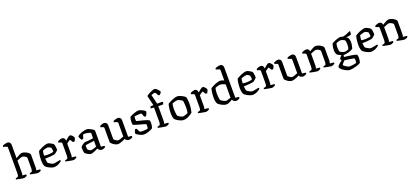

<svg xmlns="http://www.w3.org/2000/svg" viewBox="62 -2263 8460 3927"><g transform="rotate(-20 4292.0 -300.0)"><path d="M204 0Q196 0 174 -3.5Q152 -7 125.5 -12Q99 -17 75 -22.5Q51 -28 39 -32Q39 -40 42.5 -46.5Q46 -53 48 -56L75 -61Q92 -64 101 -79Q110 -94 110 -139V-700Q110 -708 106.5 -714.5Q103 -721 94 -724L19 -747Q20 -757 23 -764.5Q26 -772 28 -774Q39 -780 59 -786Q79 -792 99.5 -796Q120 -800 131 -800Q160 -800 180 -779.5Q200 -759 200 -730V-435Q223 -450 249 -465Q275 -480 299 -490Q323 -500 341 -500Q363 -500 391 -491Q419 -482 444.5 -466.5Q470 -451 486.5 -434.5Q503 -418 503 -401V-120Q503 -99 499 -84.5Q495 -70 492 -64L575 -56Q577 -53 579.5 -47Q582 -41 582 -33Q576 -25 562 -17.5Q548 -10 533 -5Q518 0 508 0Q500 0 478.5 -3.5Q457 -7 429.5 -12Q402 -17 378.5 -22.5Q355 -28 343 -32Q343 -39 346.5 -45.5Q350 -52 353 -56L379 -61Q389 -63 396 -69Q403 -75 407.5 -91.5Q412 -108 412 -139V-366Q412 -376 401 -386.5Q390 -397 373.5 -405.5Q357 -414 342 -419Q327 -424 319 -424Q312 -424 296 -419.5Q280 -415 261 -407.5Q242 -400 225.5 -393.5Q209 -387 200 -383V-122Q200 -101 196.5 -85.5Q193 -70 189 -64L270 -56Q272 -53 274 -47Q276 -41 276 -33Q271 -26 258 -18Q245 -10 230 -5Q215 0 204 0Z M864 0Q837 0 807.5 -10Q778 -20 752.5 -34.5Q727 -49 709 -62Q691 -75 686 -82Q673 -99 665 -137.5Q657 -176 657 -220Q657 -261 660.5 -298.5Q664 -336 670 -367Q676 -398 683 -417Q697 -426 721.5 -440Q746 -454 776.5 -467.5Q807 -481 839 -490.5Q871 -500 900 -500Q916 -500 940.5 -489Q965 -478 987.5 -463.5Q1010 -449 1018 -438Q1024 -431 1028.5 -408.5Q1033 -386 1036 -360Q1039 -334 1038 -313Q1028 -298 1013.5 -284.5Q999 -271 984 -261Q969 -251 959 -245Q949 -242 918 -237.5Q887 -233 843 -229.5Q799 -226 748 -226Q750 -194 755 -165Q760 -136 765 -129Q769 -125 782.5 -115.5Q796 -106 813 -96.5Q830 -87 847 -79.5Q864 -72 875 -72Q887 -72 907.5 -75Q928 -78 950.5 -82.5Q973 -87 992 -91Q1011 -95 1020 -97Q1024 -93 1028 -86.5Q1032 -80 1032 -70Q1013 -54 986 -37.5Q959 -21 927.5 -10.5Q896 0 864 0ZM821 -284Q846 -284 872 -286Q898 -288 920 -292.5Q942 -297 953 -303Q953 -315 951.5 -333Q950 -351 947.5 -367Q945 -383 943 -389Q941 -393 927.5 -401.5Q914 -410 898 -417.5Q882 -425 871 -425Q861 -425 838.5 -420Q816 -415 793.5 -408Q771 -401 761 -395Q757 -383 753.5 -365Q750 -347 748.5 -327.5Q747 -308 747 -292Q758 -288 779.5 -286Q801 -284 821 -284Z M1283 0Q1275 0 1252.5 -3.5Q1230 -7 1202 -12Q1174 -17 1149 -22.5Q1124 -28 1113 -32Q1113 -39 1116 -46Q1119 -53 1122 -56L1150 -61Q1161 -63 1169 -70Q1177 -77 1181 -93Q1185 -109 1185 -139V-400Q1185 -408 1182 -414.5Q1179 -421 1169 -424L1111 -445Q1113 -457 1116 -464Q1119 -471 1122 -474Q1138 -483 1165.5 -491.5Q1193 -500 1209 -500Q1237 -500 1255.5 -481Q1274 -462 1274 -431V-422Q1284 -430 1298 -443.5Q1312 -457 1328 -470Q1344 -483 1359 -491.5Q1374 -500 1386 -500Q1398 -500 1411.5 -490.5Q1425 -481 1436.5 -467Q1448 -453 1455.5 -440.5Q1463 -428 1463 -423Q1463 -418 1458 -403.5Q1453 -389 1445 -373.5Q1437 -358 1430 -348Q1418 -348 1407.5 -351.5Q1397 -355 1391 -357Q1385 -370 1377.5 -383Q1370 -396 1364 -405Q1358 -414 1354 -414Q1349 -414 1337.5 -407Q1326 -400 1313.5 -390.5Q1301 -381 1290.5 -372.5Q1280 -364 1276 -361V-120Q1276 -100 1272 -85Q1268 -70 1264 -64L1350 -56Q1352 -54 1354.5 -47.5Q1357 -41 1357 -33Q1351 -25 1337 -17.5Q1323 -10 1308 -5Q1293 0 1283 0Z M1664 4Q1646 4 1620 -8Q1594 -20 1572.5 -35Q1551 -50 1544 -58Q1536 -68 1531 -94Q1526 -120 1526 -151Q1526 -163 1526.5 -173.5Q1527 -184 1528 -194Q1530 -199 1540.5 -209.5Q1551 -220 1566 -232Q1581 -244 1596.5 -253Q1612 -262 1623 -264Q1631 -266 1648.5 -267Q1666 -268 1688 -269Q1702 -270 1717.5 -271.5Q1733 -273 1749 -275Q1765 -277 1780.5 -279.5Q1796 -282 1810 -285V-400Q1783 -413 1747 -421Q1711 -429 1682 -429Q1672 -429 1662.5 -428Q1653 -427 1645 -426L1618 -343Q1614 -342 1605.5 -338.5Q1597 -335 1580 -333Q1571 -345 1558 -369Q1545 -393 1540 -422Q1560 -441 1586 -455.5Q1612 -470 1640.5 -479.5Q1669 -489 1697.5 -494.5Q1726 -500 1750 -500Q1766 -500 1791 -490.5Q1816 -481 1841.5 -467.5Q1867 -454 1884.5 -438.5Q1902 -423 1902 -412V-66L1974 -58Q1976 -55 1979 -49Q1982 -43 1982 -34Q1976 -25 1961.5 -17.5Q1947 -10 1931.5 -5Q1916 0 1904 0Q1887 0 1869.5 -7.5Q1852 -15 1839 -27.5Q1826 -40 1819 -55Q1796 -42 1765.5 -28.5Q1735 -15 1708 -5.5Q1681 4 1664 4ZM1694 -68Q1706 -68 1728 -73.5Q1750 -79 1773.5 -87.5Q1797 -96 1810 -102V-227Q1787 -223 1761 -219.5Q1735 -216 1711 -214Q1683 -211 1656 -207Q1629 -203 1616 -193Q1616 -175 1616.5 -149Q1617 -123 1625 -104Q1634 -94 1654.5 -81Q1675 -68 1694 -68Z M2252 4Q2228 4 2202 -7Q2176 -18 2153 -35Q2130 -52 2115.5 -67.5Q2101 -83 2101 -92V-400Q2101 -408 2098 -414.5Q2095 -421 2085 -424L2027 -445Q2029 -457 2032 -464Q2035 -471 2038 -474Q2054 -483 2081.5 -491.5Q2109 -500 2125 -500Q2153 -500 2172.5 -479.5Q2192 -459 2192 -430V-120Q2203 -110 2218.5 -98Q2234 -86 2250.5 -76.5Q2267 -67 2279 -67Q2292 -67 2314 -73Q2336 -79 2360 -88.5Q2384 -98 2403 -106V-400Q2403 -408 2399.5 -415Q2396 -422 2387 -424L2319 -447Q2320 -458 2323 -465Q2326 -472 2328 -474Q2339 -480 2358 -486Q2377 -492 2397 -496Q2417 -500 2427 -500Q2455 -500 2474.5 -479.5Q2494 -459 2494 -430V-66L2567 -58Q2569 -55 2572 -48.5Q2575 -42 2575 -34Q2569 -25 2554.5 -17.5Q2540 -10 2523.5 -5Q2507 0 2496 0Q2470 0 2445.5 -14.5Q2421 -29 2412 -50Q2391 -37 2361.5 -25Q2332 -13 2302.5 -4.5Q2273 4 2252 4Z M2817 0Q2792 0 2764 -9.5Q2736 -19 2711.5 -33Q2687 -47 2670.5 -59Q2654 -71 2652 -77Q2653 -99 2662 -124Q2671 -149 2681 -165Q2694 -165 2703.5 -162Q2713 -159 2717 -157Q2723 -142 2734 -118.5Q2745 -95 2758 -80Q2770 -77 2785 -75.5Q2800 -74 2816 -74Q2844 -74 2874.5 -76.5Q2905 -79 2927 -87Q2931 -95 2933.5 -112Q2936 -129 2936 -145Q2936 -153 2935.5 -162.5Q2935 -172 2933 -180Q2930 -184 2904 -192Q2878 -200 2840.5 -210Q2803 -220 2764.5 -230.5Q2726 -241 2698 -251.5Q2670 -262 2664 -269Q2662 -281 2661 -295.5Q2660 -310 2660 -327Q2660 -357 2665.5 -385.5Q2671 -414 2678 -433Q2690 -441 2713 -452Q2736 -463 2764.5 -474Q2793 -485 2822 -492.5Q2851 -500 2876 -500Q2892 -500 2916 -491.5Q2940 -483 2963.5 -470.5Q2987 -458 3002.5 -446.5Q3018 -435 3019 -430Q3019 -421 3013 -401Q3007 -381 2997.5 -361.5Q2988 -342 2980 -334Q2968 -334 2958 -337.5Q2948 -341 2943 -344Q2929 -377 2921.5 -400.5Q2914 -424 2905 -424Q2882 -424 2851.5 -422Q2821 -420 2796 -417Q2771 -414 2759 -411Q2756 -401 2755 -386.5Q2754 -372 2754 -359Q2754 -346 2755 -334Q2756 -322 2757 -314Q2761 -311 2786 -304.5Q2811 -298 2846.5 -289.5Q2882 -281 2919.5 -271Q2957 -261 2986 -249.5Q3015 -238 3026 -226Q3029 -216 3030.5 -202.5Q3032 -189 3032 -175Q3032 -142 3025.5 -108Q3019 -74 3013 -63Q3001 -54 2979.5 -43Q2958 -32 2931 -22.5Q2904 -13 2874 -6.5Q2844 0 2817 0Z M3295 0Q3287 0 3264 -3.5Q3241 -7 3213 -12Q3185 -17 3160.5 -22.5Q3136 -28 3124 -32Q3124 -40 3127.5 -46.5Q3131 -53 3133 -56L3161 -61Q3178 -64 3187.5 -79Q3197 -94 3197 -139V-446L3127 -453Q3127 -467 3130.5 -477.5Q3134 -488 3138 -493L3201 -500L3150 -711Q3156 -722 3178.5 -737Q3201 -752 3231.5 -766.5Q3262 -781 3290 -790.5Q3318 -800 3333 -800Q3347 -800 3365 -788Q3383 -776 3399 -759Q3415 -742 3425.5 -727Q3436 -712 3436 -706Q3436 -701 3431.5 -693Q3427 -685 3420.5 -676Q3414 -667 3406.5 -659.5Q3399 -652 3393 -647Q3384 -647 3374.5 -650.5Q3365 -654 3360 -658Q3355 -671 3346.5 -687Q3338 -703 3330 -714Q3322 -725 3315 -725Q3305 -725 3290 -722Q3275 -719 3259.5 -714Q3244 -709 3234 -705L3284 -500H3397L3408 -487Q3407 -477 3402.5 -463.5Q3398 -450 3393 -443L3288 -444V-120Q3288 -100 3284 -85Q3280 -70 3277 -64L3362 -56Q3364 -53 3366.5 -47Q3369 -41 3369 -33Q3363 -25 3349.5 -17.5Q3336 -10 3320.5 -5Q3305 0 3295 0Z M3681 0Q3655 0 3627 -10Q3599 -20 3574 -33.5Q3549 -47 3531 -61Q3513 -75 3506 -83Q3493 -99 3485 -137.5Q3477 -176 3477 -220Q3477 -261 3480.5 -297.5Q3484 -334 3490 -365Q3496 -396 3503 -417Q3517 -426 3542.5 -440Q3568 -454 3598.5 -467.5Q3629 -481 3661.5 -490.5Q3694 -500 3723 -500Q3741 -500 3765 -491.5Q3789 -483 3814 -471Q3839 -459 3858 -446.5Q3877 -434 3884 -424Q3892 -413 3896.5 -386.5Q3901 -360 3903 -330.5Q3905 -301 3905 -277Q3905 -221 3897 -169Q3889 -117 3880 -85Q3867 -75 3846 -60.5Q3825 -46 3798.5 -32Q3772 -18 3741.5 -9Q3711 0 3681 0ZM3694 -72Q3708 -72 3730.5 -78.5Q3753 -85 3773 -93Q3793 -101 3800 -105Q3807 -124 3810.5 -157Q3814 -190 3814 -220Q3814 -252 3811.5 -286Q3809 -320 3806 -345Q3803 -370 3798 -376Q3794 -382 3775.5 -393.5Q3757 -405 3733.5 -415Q3710 -425 3692 -425Q3680 -425 3657.5 -420Q3635 -415 3613.5 -408Q3592 -401 3581 -395Q3578 -385 3574.5 -364.5Q3571 -344 3569 -321Q3567 -298 3567 -277Q3567 -242 3570 -210Q3573 -178 3577 -156.5Q3581 -135 3585 -129Q3589 -125 3601.5 -115.5Q3614 -106 3630.5 -96Q3647 -86 3664.5 -79Q3682 -72 3694 -72Z M4170 0Q4162 0 4139.5 -3.5Q4117 -7 4089 -12Q4061 -17 4036 -22.5Q4011 -28 4000 -32Q4000 -39 4003 -46Q4006 -53 4009 -56L4037 -61Q4048 -63 4056 -70Q4064 -77 4068 -93Q4072 -109 4072 -139V-400Q4072 -408 4069 -414.5Q4066 -421 4056 -424L3998 -445Q4000 -457 4003 -464Q4006 -471 4009 -474Q4025 -483 4052.5 -491.5Q4080 -500 4096 -500Q4124 -500 4142.5 -481Q4161 -462 4161 -431V-422Q4171 -430 4185 -443.5Q4199 -457 4215 -470Q4231 -483 4246 -491.5Q4261 -500 4273 -500Q4285 -500 4298.5 -490.5Q4312 -481 4323.5 -467Q4335 -453 4342.5 -440.5Q4350 -428 4350 -423Q4350 -418 4345 -403.5Q4340 -389 4332 -373.5Q4324 -358 4317 -348Q4305 -348 4294.5 -351.5Q4284 -355 4278 -357Q4272 -370 4264.5 -383Q4257 -396 4251 -405Q4245 -414 4241 -414Q4236 -414 4224.5 -407Q4213 -400 4200.5 -390.5Q4188 -381 4177.5 -372.5Q4167 -364 4163 -361V-120Q4163 -100 4159 -85Q4155 -70 4151 -64L4237 -56Q4239 -54 4241.5 -47.5Q4244 -41 4244 -33Q4238 -25 4224 -17.5Q4210 -10 4195 -5Q4180 0 4170 0Z M4611 0Q4586 0 4558.5 -10Q4531 -20 4506 -33.5Q4481 -47 4463.5 -60.5Q4446 -74 4440 -81Q4426 -98 4418 -136.5Q4410 -175 4410 -220Q4410 -261 4413.5 -299Q4417 -337 4423 -367.5Q4429 -398 4435 -417Q4449 -426 4475 -440Q4501 -454 4532 -468Q4563 -482 4596 -491Q4629 -500 4659 -500Q4673 -500 4694 -492.5Q4715 -485 4736 -476V-700Q4736 -707 4733 -714Q4730 -721 4720 -724L4648 -747Q4649 -756 4652 -763Q4655 -770 4657 -774Q4667 -780 4687 -786Q4707 -792 4728 -796Q4749 -800 4760 -800Q4788 -800 4807.5 -779.5Q4827 -759 4827 -730V-66L4900 -58Q4902 -55 4905 -48Q4908 -41 4908 -34Q4901 -25 4886.5 -17Q4872 -9 4856.5 -4.5Q4841 0 4830 0Q4811 0 4794 -7.5Q4777 -15 4764.5 -27.5Q4752 -40 4745 -54Q4727 -41 4704.5 -28.5Q4682 -16 4658 -8Q4634 0 4611 0ZM4631 -72Q4641 -72 4658.5 -76.5Q4676 -81 4697.5 -88Q4719 -95 4736 -102V-392Q4719 -399 4699 -407Q4679 -415 4659 -420Q4639 -425 4625 -425Q4613 -425 4591 -420Q4569 -415 4547.5 -408Q4526 -401 4516 -395Q4512 -385 4508.5 -365Q4505 -345 4503 -321.5Q4501 -298 4501 -276Q4501 -241 4504 -209.5Q4507 -178 4511 -156.5Q4515 -135 4519 -129Q4523 -124 4536.5 -115Q4550 -106 4567 -96Q4584 -86 4601.5 -79Q4619 -72 4631 -72Z M5187 0Q5160 0 5130.5 -10Q5101 -20 5075.5 -34.5Q5050 -49 5032 -62Q5014 -75 5009 -82Q4996 -99 4988 -137.5Q4980 -176 4980 -220Q4980 -261 4983.5 -298.5Q4987 -336 4993 -367Q4999 -398 5006 -417Q5020 -426 5044.5 -440Q5069 -454 5099.5 -467.5Q5130 -481 5162 -490.5Q5194 -500 5223 -500Q5239 -500 5263.5 -489Q5288 -478 5310.5 -463.5Q5333 -449 5341 -438Q5347 -431 5351.5 -408.5Q5356 -386 5359 -360Q5362 -334 5361 -313Q5351 -298 5336.5 -284.5Q5322 -271 5307 -261Q5292 -251 5282 -245Q5272 -242 5241 -237.5Q5210 -233 5166 -229.5Q5122 -226 5071 -226Q5073 -194 5078 -165Q5083 -136 5088 -129Q5092 -125 5105.5 -115.5Q5119 -106 5136 -96.5Q5153 -87 5170 -79.5Q5187 -72 5198 -72Q5210 -72 5230.5 -75Q5251 -78 5273.5 -82.5Q5296 -87 5315 -91Q5334 -95 5343 -97Q5347 -93 5351 -86.5Q5355 -80 5355 -70Q5336 -54 5309 -37.5Q5282 -21 5250.5 -10.5Q5219 0 5187 0ZM5144 -284Q5169 -284 5195 -286Q5221 -288 5243 -292.5Q5265 -297 5276 -303Q5276 -315 5274.5 -333Q5273 -351 5270.5 -367Q5268 -383 5266 -389Q5264 -393 5250.5 -401.5Q5237 -410 5221 -417.5Q5205 -425 5194 -425Q5184 -425 5161.5 -420Q5139 -415 5116.5 -408Q5094 -401 5084 -395Q5080 -383 5076.5 -365Q5073 -347 5071.5 -327.5Q5070 -308 5070 -292Q5081 -288 5102.5 -286Q5124 -284 5144 -284Z M5606 0Q5598 0 5575.5 -3.5Q5553 -7 5525 -12Q5497 -17 5472 -22.5Q5447 -28 5436 -32Q5436 -39 5439 -46Q5442 -53 5445 -56L5473 -61Q5484 -63 5492 -70Q5500 -77 5504 -93Q5508 -109 5508 -139V-400Q5508 -408 5505 -414.5Q5502 -421 5492 -424L5434 -445Q5436 -457 5439 -464Q5442 -471 5445 -474Q5461 -483 5488.5 -491.5Q5516 -500 5532 -500Q5560 -500 5578.5 -481Q5597 -462 5597 -431V-422Q5607 -430 5621 -443.5Q5635 -457 5651 -470Q5667 -483 5682 -491.5Q5697 -500 5709 -500Q5721 -500 5734.5 -490.5Q5748 -481 5759.5 -467Q5771 -453 5778.5 -440.5Q5786 -428 5786 -423Q5786 -418 5781 -403.5Q5776 -389 5768 -373.5Q5760 -358 5753 -348Q5741 -348 5730.5 -351.5Q5720 -355 5714 -357Q5708 -370 5700.5 -383Q5693 -396 5687 -405Q5681 -414 5677 -414Q5672 -414 5660.5 -407Q5649 -400 5636.5 -390.5Q5624 -381 5613.5 -372.5Q5603 -364 5599 -361V-120Q5599 -100 5595 -85Q5591 -70 5587 -64L5673 -56Q5675 -54 5677.5 -47.5Q5680 -41 5680 -33Q5674 -25 5660 -17.5Q5646 -10 5631 -5Q5616 0 5606 0Z M6038 4Q6014 4 5988 -7Q5962 -18 5939 -35Q5916 -52 5901.5 -67.5Q5887 -83 5887 -92V-400Q5887 -408 5884 -414.5Q5881 -421 5871 -424L5813 -445Q5815 -457 5818 -464Q5821 -471 5824 -474Q5840 -483 5867.5 -491.5Q5895 -500 5911 -500Q5939 -500 5958.5 -479.5Q5978 -459 5978 -430V-120Q5989 -110 6004.5 -98Q6020 -86 6036.5 -76.5Q6053 -67 6065 -67Q6078 -67 6100 -73Q6122 -79 6146 -88.5Q6170 -98 6189 -106V-400Q6189 -408 6185.5 -415Q6182 -422 6173 -424L6105 -447Q6106 -458 6109 -465Q6112 -472 6114 -474Q6125 -480 6144 -486Q6163 -492 6183 -496Q6203 -500 6213 -500Q6241 -500 6260.5 -479.5Q6280 -459 6280 -430V-66L6353 -58Q6355 -55 6358 -48.5Q6361 -42 6361 -34Q6355 -25 6340.5 -17.5Q6326 -10 6309.5 -5Q6293 0 6282 0Q6256 0 6231.5 -14.5Q6207 -29 6198 -50Q6177 -37 6147.5 -25Q6118 -13 6088.5 -4.5Q6059 4 6038 4Z M6595 0Q6587 0 6565 -3.5Q6543 -7 6515.5 -12Q6488 -17 6464 -22.5Q6440 -28 6428 -32Q6428 -40 6431.5 -46.5Q6435 -53 6438 -56L6465 -61Q6482 -64 6491.5 -78.5Q6501 -93 6501 -139V-400Q6501 -408 6497.5 -414.5Q6494 -421 6485 -424L6424 -445Q6426 -458 6428.5 -464Q6431 -470 6435 -474Q6451 -483 6478.5 -491.5Q6506 -500 6522 -500Q6551 -500 6570 -481.5Q6589 -463 6589 -434Q6612 -449 6638 -464Q6664 -479 6688.5 -489.5Q6713 -500 6732 -500Q6754 -500 6782 -491Q6810 -482 6835.5 -466.5Q6861 -451 6877.5 -434.5Q6894 -418 6894 -401V-120Q6894 -100 6890 -85Q6886 -70 6882 -64L6966 -56Q6968 -52 6970.5 -46Q6973 -40 6973 -33Q6967 -25 6953 -17.5Q6939 -10 6924.5 -5Q6910 0 6899 0Q6891 0 6869 -3.5Q6847 -7 6820 -12Q6793 -17 6769.5 -22.5Q6746 -28 6734 -32Q6734 -40 6737.5 -46.5Q6741 -53 6744 -56L6769 -60Q6779 -62 6786.5 -68Q6794 -74 6798.5 -90.5Q6803 -107 6803 -139V-366Q6803 -376 6792 -386.5Q6781 -397 6764.5 -405.5Q6748 -414 6733 -419Q6718 -424 6710 -424Q6703 -424 6687 -419.5Q6671 -415 6652 -407.5Q6633 -400 6616.5 -393.5Q6600 -387 6592 -383V-122Q6592 -102 6588 -86.5Q6584 -71 6579 -64L6661 -56Q6663 -52 6665 -46Q6667 -40 6667 -33Q6662 -25 6648.5 -17.5Q6635 -10 6620 -5Q6605 0 6595 0Z M7220 200Q7204 200 7179.5 191.5Q7155 183 7128.5 168.5Q7102 154 7079 136.5Q7056 119 7041.5 101.5Q7027 84 7027 69Q7027 54 7043.5 34Q7060 14 7084.5 -6Q7109 -26 7131 -40Q7126 -47 7120.5 -57.5Q7115 -68 7115 -76Q7115 -86 7126 -101Q7137 -116 7152 -131.5Q7167 -147 7178 -155L7210 -147L7200 -90Q7208 -89 7235.5 -85.5Q7263 -82 7299.5 -77.5Q7336 -73 7372.5 -66.5Q7409 -60 7436.5 -53Q7464 -46 7473 -37Q7478 -24 7480.5 -8.5Q7483 7 7483 21Q7483 52 7478 84Q7473 116 7465 136Q7453 144 7427.5 155Q7402 166 7368.5 176.5Q7335 187 7296 193.5Q7257 200 7220 200ZM7243 131Q7263 131 7292.5 128Q7322 125 7350.5 120Q7379 115 7394 109Q7397 101 7398.5 82.5Q7400 64 7400 53Q7400 40 7398 28Q7396 16 7392 11Q7390 9 7370.5 5Q7351 1 7323 -3.5Q7295 -8 7266 -12Q7237 -16 7215 -19Q7193 -22 7187 -23Q7173 -9 7158 7Q7143 23 7132.5 36Q7122 49 7122 55Q7122 62 7136.5 75Q7151 88 7172 100.5Q7193 113 7212.5 122Q7232 131 7243 131ZM7203 -129Q7173 -140 7151 -150Q7129 -160 7114 -167.5Q7099 -175 7090 -182Q7081 -189 7076 -195Q7068 -208 7060.5 -231Q7053 -254 7053 -285Q7053 -333 7061 -371Q7069 -409 7076 -431Q7086 -437 7108.5 -448.5Q7131 -460 7159.5 -472Q7188 -484 7217.5 -492Q7247 -500 7270 -500Q7283 -500 7302 -495Q7321 -490 7328 -487Q7356 -492 7386 -503Q7416 -514 7442.5 -527Q7469 -540 7484 -547L7500 -536Q7500 -518 7496.5 -498.5Q7493 -479 7489 -469Q7467 -462 7440.5 -458Q7414 -454 7386 -452V-447Q7395 -442 7405.5 -433.5Q7416 -425 7425 -411Q7432 -395 7436.5 -372Q7441 -349 7441 -329Q7441 -289 7433.5 -251.5Q7426 -214 7417 -189Q7404 -179 7373 -165Q7342 -151 7298.5 -140.5Q7255 -130 7203 -129ZM7254 -184Q7265 -184 7282.5 -188Q7300 -192 7315.5 -198Q7331 -204 7337 -207Q7345 -220 7349.5 -246.5Q7354 -273 7354 -301Q7354 -335 7350.5 -362.5Q7347 -390 7342 -398Q7338 -404 7320.5 -413Q7303 -422 7284 -429Q7265 -436 7255 -436Q7242 -436 7222 -431.5Q7202 -427 7182.5 -420.5Q7163 -414 7154 -408Q7149 -395 7144.5 -372.5Q7140 -350 7140 -326Q7140 -300 7142.5 -278Q7145 -256 7149 -242Q7153 -228 7156 -223Q7162 -217 7180.5 -207.5Q7199 -198 7220.5 -191Q7242 -184 7254 -184Z M7767 0Q7740 0 7710.5 -10Q7681 -20 7655.5 -34.5Q7630 -49 7612 -62Q7594 -75 7589 -82Q7576 -99 7568 -137.5Q7560 -176 7560 -220Q7560 -261 7563.5 -298.5Q7567 -336 7573 -367Q7579 -398 7586 -417Q7600 -426 7624.5 -440Q7649 -454 7679.5 -467.5Q7710 -481 7742 -490.5Q7774 -500 7803 -500Q7819 -500 7843.5 -489Q7868 -478 7890.5 -463.5Q7913 -449 7921 -438Q7927 -431 7931.5 -408.5Q7936 -386 7939 -360Q7942 -334 7941 -313Q7931 -298 7916.5 -284.5Q7902 -271 7887 -261Q7872 -251 7862 -245Q7852 -242 7821 -237.5Q7790 -233 7746 -229.5Q7702 -226 7651 -226Q7653 -194 7658 -165Q7663 -136 7668 -129Q7672 -125 7685.5 -115.5Q7699 -106 7716 -96.5Q7733 -87 7750 -79.5Q7767 -72 7778 -72Q7790 -72 7810.5 -75Q7831 -78 7853.5 -82.5Q7876 -87 7895 -91Q7914 -95 7923 -97Q7927 -93 7931 -86.5Q7935 -80 7935 -70Q7916 -54 7889 -37.5Q7862 -21 7830.5 -10.5Q7799 0 7767 0ZM7724 -284Q7749 -284 7775 -286Q7801 -288 7823 -292.5Q7845 -297 7856 -303Q7856 -315 7854.5 -333Q7853 -351 7850.5 -367Q7848 -383 7846 -389Q7844 -393 7830.5 -401.5Q7817 -410 7801 -417.5Q7785 -425 7774 -425Q7764 -425 7741.5 -420Q7719 -415 7696.5 -408Q7674 -401 7664 -395Q7660 -383 7656.5 -365Q7653 -347 7651.5 -327.5Q7650 -308 7650 -292Q7661 -288 7682.5 -286Q7704 -284 7724 -284Z M8185 0Q8177 0 8155 -3.5Q8133 -7 8105.5 -12Q8078 -17 8054 -22.5Q8030 -28 8018 -32Q8018 -40 8021.5 -46.5Q8025 -53 8028 -56L8055 -61Q8072 -64 8081.5 -78.5Q8091 -93 8091 -139V-400Q8091 -408 8087.5 -414.5Q8084 -421 8075 -424L8014 -445Q8016 -458 8018.5 -464Q8021 -470 8025 -474Q8041 -483 8068.5 -491.5Q8096 -500 8112 -500Q8141 -500 8160 -481.5Q8179 -463 8179 -434Q8202 -449 8228 -464Q8254 -479 8278.5 -489.5Q8303 -500 8322 -500Q8344 -500 8372 -491Q8400 -482 8425.5 -466.5Q8451 -451 8467.5 -434.5Q8484 -418 8484 -401V-120Q8484 -100 8480 -85Q8476 -70 8472 -64L8556 -56Q8558 -52 8560.5 -46Q8563 -40 8563 -33Q8557 -25 8543 -17.5Q8529 -10 8514.5 -5Q8500 0 8489 0Q8481 0 8459 -3.5Q8437 -7 8410 -12Q8383 -17 8359.5 -22.5Q8336 -28 8324 -32Q8324 -40 8327.5 -46.5Q8331 -53 8334 -56L8359 -60Q8369 -62 8376.5 -68Q8384 -74 8388.5 -90.5Q8393 -107 8393 -139V-366Q8393 -376 8382 -386.5Q8371 -397 8354.5 -405.5Q8338 -414 8323 -419Q8308 -424 8300 -424Q8293 -424 8277 -419.5Q8261 -415 8242 -407.5Q8223 -400 8206.5 -393.5Q8190 -387 8182 -383V-122Q8182 -102 8178 -86.5Q8174 -71 8169 -64L8251 -56Q8253 -52 8255 -46Q8257 -40 8257 -33Q8252 -25 8238.5 -17.5Q8225 -10 8210 -5Q8195 0 8185 0Z"/></g></svg>

Font: Texturina 12pt
Style: Regular
Weight: 400
Designer: Guillermo Torres Carreño
Foundry: Omnibus-Type
Version: Version 1.002